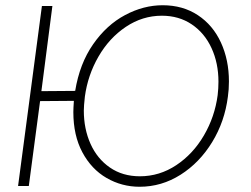

<svg xmlns="http://www.w3.org/2000/svg" viewBox="-20 -708 958 733"><path d="M180 -685 138 -360 267 -361Q284 -465 335.5 -539Q387 -613 457.5 -650.5Q528 -688 601 -688Q678 -688 735.5 -650Q793 -612 823.5 -545.5Q854 -479 854 -397Q854 -366 850 -339Q838 -244 790 -165.5Q742 -87 669.5 -41Q597 5 513 5Q445 5 387 -28.5Q329 -62 294.5 -126.5Q260 -191 260 -280Q260 -293 262 -323L133 -322L90 2H49L140 -685ZM814 -396Q814 -467 787.5 -524.5Q761 -582 712 -615Q663 -648 598 -648Q524 -648 460.5 -605.5Q397 -563 356 -492Q315 -421 304 -339Q300 -303 300 -286Q300 -216 325.5 -159Q351 -102 399.5 -68.5Q448 -35 514 -35Q589 -35 653 -77.5Q717 -120 758.5 -191Q800 -262 811 -345Q814 -371 814 -396Z"/></svg>

Font: Bellota Light
Style: Italic
Weight: 300
Italic angle: -7.5°
Designer: Kemie Guaida
Foundry: Kemie Guaida
Version: Version 4.001